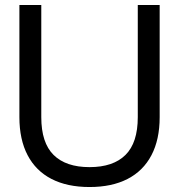

<svg xmlns="http://www.w3.org/2000/svg" viewBox="-20 -740 720 772"><path d="M58 -269V-720H146V-269Q146 -166 195.5 -117Q245 -68 340 -68Q435 -68 484.5 -117Q534 -166 534 -269V-720H622V-269Q622 -179 589 -116Q556 -53 493 -20.5Q430 12 340 12Q250 12 187 -20.5Q124 -53 91 -116Q58 -179 58 -269Z"/></svg>

Font: Aspekta Variable
Style: Regular
Weight: 400
Designer: Ivo Dolenc
Version: Version 2.100